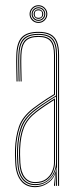

<svg xmlns="http://www.w3.org/2000/svg" viewBox="-20 -730 310 754"><path d="M208 0V-514Q208 -560.8 190.1 -580.9Q172.2 -601 131 -601Q87 -601 68.2 -580.2Q49.5 -559.5 48 -514Q47.2 -490.8 47.8 -463.8Q48.2 -436.8 49 -410H45Q44.2 -436.8 43.8 -464.5Q43.2 -492.2 44 -514Q45.5 -562.8 65.6 -583.9Q85.8 -605 131 -605Q160 -605 177.8 -595.8Q195.5 -586.5 203.8 -566.5Q212 -546.5 212 -514V0ZM118 -7Q147.5 -7 165.5 -21Q183.5 -35 191.8 -54.8Q200 -74.5 200 -91.2V-350.8Q182.8 -340.8 159.2 -325.2Q135.8 -309.8 117.2 -295.2Q79.8 -266.2 66.4 -230.5Q53 -194.8 51 -144.8Q50.5 -129.5 50.8 -121.5Q51 -113.5 52 -90.5Q54 -50.2 71.2 -28.6Q88.5 -7 118 -7ZM118 -11Q90.8 -11 74.4 -31.1Q58 -51.2 56 -90.8Q55 -109.5 54.8 -120Q54.5 -130.5 55 -144.8Q57 -198.2 71.4 -232.1Q85.8 -266 120.2 -292.5Q136.2 -305 157 -319Q177.8 -333 196 -343.8V-91.2Q196 -74.5 188.5 -55.8Q181 -37 163.9 -24Q146.8 -11 118 -11ZM118 -15Q144.8 -15 161 -27.1Q177.2 -39.2 184.6 -57Q192 -74.8 192 -91.2V-336.8Q177.5 -327.8 158.6 -315.1Q139.8 -302.5 122.2 -289Q87.5 -262 74.2 -228.6Q61 -195.2 59 -144.5Q58.5 -129.8 58.8 -122Q59 -114.2 60 -90.8Q62 -54.5 77 -34.8Q92 -15 118 -15ZM118 5Q81.8 5 62 -20.2Q42.2 -45.5 40 -90Q39 -108.5 38.8 -120.2Q38.5 -132 39 -145Q40.8 -192 53.9 -231.8Q67 -271.5 110 -304.8Q121.5 -313.5 135 -323Q148.5 -332.5 163 -342Q177.5 -351.5 192 -360V-514Q192 -552 177.9 -568.5Q163.8 -585 131 -585Q96 -585 80.6 -568.2Q65.2 -551.5 64 -513.5Q63.2 -490.8 63.8 -465.6Q64.2 -440.5 65 -410H61Q60.2 -438 59.8 -465.1Q59.2 -492.2 60 -513.5Q61.2 -552.2 76.9 -570.6Q92.5 -589 131 -589Q166 -589 181 -571.6Q196 -554.2 196 -514V-357.8Q174 -344.8 152.4 -330.2Q130.8 -315.8 112 -301.2Q71.2 -269.5 58 -231.1Q44.8 -192.8 43 -145Q42.5 -129.8 42.8 -121.5Q43 -113.2 44 -90.2Q46.2 -46.2 65.5 -22.6Q84.8 1 118 1Q146.2 1 168 -14.6Q189.8 -30.2 198.8 -57.5H199.8L196.5 -6V0H192.2V-4.8L196.8 -44.5H195.8Q186.2 -21.8 164.4 -8.4Q142.5 5 118 5ZM200.2 0V-10L201.8 -72.2H200.8Q196.2 -45.8 173.9 -24.4Q151.5 -3 118 -3Q86.2 -3 68.2 -25.6Q50.2 -48.2 48 -90.5Q47 -109 46.8 -120Q46.5 -131 47 -144.8Q48.8 -191.8 61.4 -229.2Q74 -266.8 115 -298.5Q128.2 -308.8 143.4 -319Q158.5 -329.2 173.2 -338.6Q188 -348 200 -355V-514Q200 -556.5 184 -574.8Q168 -593 131 -593Q92.2 -593 74.8 -574.6Q57.2 -556.2 56 -513.8Q55.2 -490.5 55.8 -463.8Q56.2 -437 57 -410H53Q52.2 -437.5 51.8 -464.9Q51.2 -492.2 52 -513.8Q53.2 -557.8 71.4 -577.4Q89.5 -597 131 -597Q170 -597 187 -577.8Q204 -558.5 204 -514V0ZM131 -640Q121.5 -640 113.5 -644.6Q105.5 -649.2 100.9 -657.2Q96.2 -665.2 96.2 -674.8Q96.2 -684.5 100.9 -692.4Q105.5 -700.2 113.5 -704.9Q121.5 -709.5 131 -709.5Q140.8 -709.5 148.6 -704.9Q156.5 -700.2 161.1 -692.4Q165.8 -684.5 165.8 -674.8Q165.8 -665.2 161.1 -657.2Q156.5 -649.2 148.6 -644.6Q140.8 -640 131 -640ZM131 -644Q143.8 -644 152.8 -653.1Q161.8 -662.2 161.8 -674.8Q161.8 -687.5 152.8 -696.5Q143.8 -705.5 131 -705.5Q118.5 -705.5 109.4 -696.5Q100.2 -687.5 100.2 -674.8Q100.2 -662.2 109.4 -653.1Q118.5 -644 131 -644ZM131 -648Q119.8 -648 112 -655.8Q104.2 -663.5 104.2 -674.8Q104.2 -686 112 -693.8Q119.8 -701.5 131 -701.5Q142.2 -701.5 150 -693.8Q157.8 -686 157.8 -674.8Q157.8 -663.5 150 -655.8Q142.2 -648 131 -648ZM131 -652Q140.5 -652 147.1 -658.8Q153.8 -665.5 153.8 -674.8Q153.8 -684.2 147.1 -690.9Q140.5 -697.5 131 -697.5Q121.8 -697.5 115 -690.9Q108.2 -684.2 108.2 -674.8Q108.2 -665.5 115 -658.8Q121.8 -652 131 -652ZM131 -656Q123.2 -656 117.8 -661.5Q112.2 -667 112.2 -674.8Q112.2 -682.5 117.8 -688Q123.2 -693.5 131 -693.5Q138.8 -693.5 144.2 -688Q149.8 -682.5 149.8 -674.8Q149.8 -667 144.2 -661.5Q138.8 -656 131 -656ZM131 -660Q145.8 -660 145.8 -674.8Q145.8 -689.5 131 -689.5Q116.2 -689.5 116.2 -674.8Q116.2 -660 131 -660Z"/></svg>

Font: Big Shoulders Inline Display Thin Thin
Style: Regular
Weight: 250
Version: Version 2.002